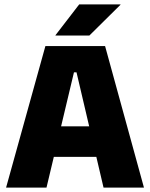

<svg xmlns="http://www.w3.org/2000/svg" viewBox="-20 -847 678 867"><path d="M190 0H7.5L185 -639H454.5L630 0H447.5L325.5 -520.5H314ZM461.5 -138.5H175V-276.5H461.5ZM230.5 -688 337.5 -827H524V-825.5L383.5 -686.5H230.5Z"/></svg>

Font: Anek Devanagari ExtraBold
Style: Regular
Weight: 800
Designer: Kailash Malviya (Devanagari) & Yesha Goshar (Latin)
Foundry: Ek Type
Version: Version 1.003